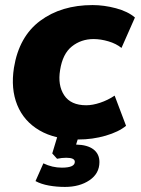

<svg xmlns="http://www.w3.org/2000/svg" viewBox="-20 -539 554 757"><path d="M289 11Q197 11 135.5 -25Q74 -61 48 -125Q22 -189 35 -272Q55 -395 138.5 -457Q222 -519 345 -519Q390 -519 437 -506.5Q484 -494 512 -470L459 -350Q438 -367 407.5 -376Q377 -385 349 -385Q300 -385 263.5 -356Q227 -327 217 -263Q207 -203 233 -163.5Q259 -124 320 -124Q345 -124 375 -134Q405 -144 432 -162L477 -43Q448 -19 396.5 -4Q345 11 289 11ZM236 198Q203 198 172.5 192.5Q142 187 120 175L151 105Q186 122 224 122Q275 122 275 99Q275 83 241 83Q224 83 205 87L186 66L212 -20H296L280 31Q325 32 348.5 50Q372 68 372 100Q372 145 333 171.5Q294 198 236 198Z"/></svg>

Font: Mulish Black
Style: Italic
Weight: 900
Italic angle: -9°
Designer: Vernon Adams
Foundry: Vernon Adams
Version: Version 3.603; ttfautohint (v1.8.3)